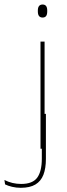

<svg xmlns="http://www.w3.org/2000/svg" viewBox="-87 -674 305 870"><path d="M96.5 0V-485.5H115V0ZM106 -594.5Q95.5 -594.5 90 -601.2Q84.5 -608 84.5 -622V-626.5Q84.5 -640 90 -646.8Q95.5 -653.5 106 -653.5Q116.5 -653.5 121.8 -646.8Q127 -640 127 -626.5V-622Q127 -608 121.8 -601.2Q116.5 -594.5 106 -594.5ZM7 177Q-13.5 177 -32.2 172.5Q-51 168 -64 161.5L-67 141.5Q-49.5 150.5 -30.5 155Q-11.5 159.5 9 159.5Q61 159.5 81.8 130.8Q102.5 102 102.5 45.5V-158H121V46Q121 88.5 109.8 117.8Q98.5 147 73.5 162Q48.5 177 7 177Z"/></svg>

Font: Anek Gurmukhi Thin
Style: Regular
Weight: 250
Designer: Sarang Kulkarni (Gurmukhi), Yesha Goshar (Latin)
Foundry: Ek Type
Version: Version 1.003